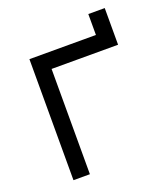

<svg xmlns="http://www.w3.org/2000/svg" viewBox="-120 -719 705 805"><g transform="rotate(-20 232.5 -316.5)"><path d="M70 0V-540H366.7V-633.3H440V-469.7H143.3V0Z"/></g></svg>

Font: Hauora
Style: Regular
Weight: 400
Designer: Wayne Shih
Foundry: WCYS
Version: Version 1.001